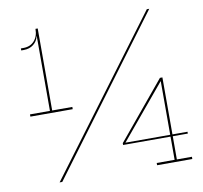

<svg xmlns="http://www.w3.org/2000/svg" viewBox="-82 -841 983 929"><g transform="rotate(-10 409.5 -376.0)"><path d="M261 -349V-338H53V-349H151V-716H150Q145 -692 125.5 -676.5Q106 -661 77 -661H65V-671H78Q111 -671 131 -693Q151 -715 151 -752H162V-349ZM698 -752H710L150 0H137ZM715 -125V-11H789V0H616V-11H704V-125H471V-134L703 -414H715V-134H789V-125ZM704 -134V-398L484 -134Z"/></g></svg>

Font: Hepta Slab Thin
Style: Regular
Weight: 250
Designer: Michael LaGattuta
Foundry: Michael LaGattuta
Version: Version 1.100; ttfautohint (v1.8) -l 8 -r 50 -G 200 -x 14 -D